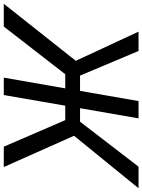

<svg xmlns="http://www.w3.org/2000/svg" viewBox="70 -862 751 1013"><g transform="rotate(90 445.5 -355.5)"><path d="M712.9 0H820.3L655.3 -370.6L932.1 -710.9H818.4L581.1 -402.3H509.8L563.5 -710.9H472.2L418.5 -402.3H337.9L208 -710.9H106L259.8 -379.9L-41 0H79.1L330.6 -324.2H405.3L348.6 0H440.4L496.6 -324.2H572.8Z"/></g></svg>

Font: Roboto
Style: Italic
Weight: 400
Italic angle: -12°
Designer: Google
Version: Version 2.137; 2017